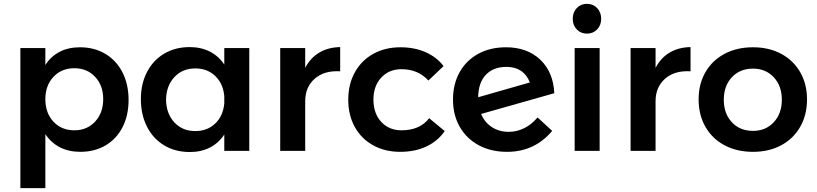

<svg xmlns="http://www.w3.org/2000/svg" viewBox="-20 -785 4251 999"><path d="M649 -265Q649 -185 618 -124Q587 -63 530 -29Q473 5 398 5Q338 5 292 -18.5Q246 -42 216 -87V194H86V-535H216V-447Q245 -492 290.5 -515.5Q336 -539 396 -539Q471 -539 528.5 -504.5Q586 -470 617.5 -408Q649 -346 649 -265ZM517 -269Q517 -340 475 -385Q433 -430 367 -430Q300 -430 258 -385Q216 -340 216 -269Q216 -197 258 -152Q300 -107 367 -107Q433 -107 475 -152.5Q517 -198 517 -269Z M1277 -535V0H1147V-85Q1118 -41 1072.5 -17.5Q1027 6 968 6Q892 6 834.5 -28.5Q777 -63 745 -125.5Q713 -188 713 -269Q713 -349 745 -410.5Q777 -472 834.5 -506Q892 -540 967 -540Q1026 -540 1072 -516.5Q1118 -493 1147 -449V-535ZM1147 -247V-285Q1141 -350 1100 -389.5Q1059 -429 996 -429Q929 -429 887 -383.5Q845 -338 844 -266Q845 -194 887 -148.5Q929 -103 996 -103Q1059 -103 1100 -142.5Q1141 -182 1147 -247Z M1750 -540V-414Q1667 -419 1617.5 -375.5Q1568 -332 1568 -258V0H1438V-535H1568V-432Q1595 -484 1641.5 -511.5Q1688 -539 1750 -540Z M2069 -425Q2004 -425 1963.5 -381Q1923 -337 1923 -267Q1923 -195 1963.5 -151Q2004 -107 2069 -107Q2165 -107 2213 -170L2294 -103Q2258 -51 2199 -23Q2140 5 2062 5Q1983 5 1921.5 -29Q1860 -63 1826 -124.5Q1792 -186 1792 -266Q1792 -347 1826.5 -409Q1861 -471 1922.5 -505Q1984 -539 2064 -539Q2137 -539 2194.5 -513.5Q2252 -488 2288 -441L2209 -366Q2155 -425 2069 -425Z M2777 -174 2853 -104Q2762 5 2618 5Q2535 5 2471.5 -29Q2408 -63 2372.5 -124.5Q2337 -186 2337 -267Q2337 -347 2371 -408.5Q2405 -470 2467.5 -504.5Q2530 -539 2613 -539Q2723 -539 2791 -474.5Q2859 -410 2864 -300L2483 -192Q2502 -148 2539.5 -123.5Q2577 -99 2627 -99Q2669 -99 2707.5 -118Q2746 -137 2777 -174ZM2468 -279 2737 -356Q2705 -437 2615 -437Q2547 -437 2508 -396Q2469 -355 2468 -279Z M3108 -687Q3108 -654 3087 -632Q3066 -610 3034 -610Q3002 -610 2981 -632Q2960 -654 2960 -687Q2960 -721 2981 -743Q3002 -765 3034 -765Q3066 -765 3087 -743Q3108 -721 3108 -687ZM2970 -535H3100V0H2970Z M3573 -540V-414Q3490 -419 3440.5 -375.5Q3391 -332 3391 -258V0H3261V-535H3391V-432Q3418 -484 3464.5 -511.5Q3511 -539 3573 -540Z M4179 -268Q4179 -187 4143.5 -125Q4108 -63 4044.5 -29Q3981 5 3898 5Q3814 5 3750 -29Q3686 -63 3650.5 -125Q3615 -187 3615 -268Q3615 -348 3650.5 -409.5Q3686 -471 3750 -505Q3814 -539 3898 -539Q3981 -539 4044.5 -505Q4108 -471 4143.5 -409.5Q4179 -348 4179 -268ZM3746 -266Q3746 -194 3788 -149Q3830 -104 3898 -104Q3964 -104 4006 -149Q4048 -194 4048 -266Q4048 -338 4006 -383Q3964 -428 3898 -428Q3830 -428 3788 -383Q3746 -338 3746 -266Z"/></svg>

Font: TypoPRO Montserrat Alternates
Style: Regular
Weight: 500
Designer: Julieta Ulanovsky
Foundry: Julieta Ulanovsky
Version: Version 6.001